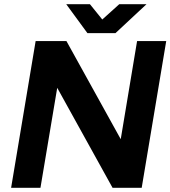

<svg xmlns="http://www.w3.org/2000/svg" viewBox="-20 -896 813 916"><path d="M150 -700H297L556 -232L634 -700H773L656 0H517L253 -477L173 0H33ZM296 -876H409L468 -803L549 -876H679L531 -738H397Z"/></svg>

Font: Oak Sans
Style: Bold Italic
Weight: 700
Italic angle: -9.5°
Foundry: Erik Kennedy, Walven
Version: Version 1.000